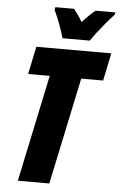

<svg xmlns="http://www.w3.org/2000/svg" viewBox="-61 -973 633 1015"><g transform="rotate(5 255.0 -465.5)"><path d="M73.2 0 192.9 -566.9H78.1L108.9 -713.9H506.8L476.1 -566.9H359.9L240.2 0ZM242.7 -771Q233.9 -803.2 218.8 -843.8Q203.6 -884.3 188 -917L190.9 -931.2H290Q300.3 -918.9 312 -902.6Q323.7 -886.2 335 -865.2Q356.4 -887.7 373.8 -904.1Q391.1 -920.4 404.8 -931.2H509.8L506.8 -918.9Q491.2 -902.8 467.5 -874.8Q443.8 -846.7 421.6 -818.1Q399.4 -789.6 387.7 -771Z"/></g></svg>

Font: Open Sans Condensed ExtraBold
Style: Italic
Weight: 800
Width: 3
Italic angle: -12°
Designer: Monotype Design Team
Foundry: Monotype Imaging Inc.
Version: Version 3.003; ttfautohint (v1.8.4)